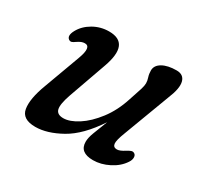

<svg xmlns="http://www.w3.org/2000/svg" viewBox="-107 -613 812 768"><g transform="rotate(30 299.0 -229.0)"><path d="M526 -96.5Q534 -92 534.2 -80.5Q534.5 -69 526 -56.5Q506.5 -26.5 470 -8Q433.5 10.5 397.5 10.5Q335.5 10.5 335.5 -39Q335.5 -57.5 345.2 -82.8Q355 -108 371 -149.5Q312.5 -61 248.5 -25.2Q184.5 10.5 131 10.5Q70 10.5 62.8 -33Q55.5 -76.5 83.5 -150.5L144.5 -316.5Q167.5 -378.5 136.5 -378.5Q128.5 -378.5 120.8 -375.5Q113 -372.5 102 -365Q94 -359 87.8 -356.8Q81.5 -354.5 74.5 -359Q59 -370 74.5 -399Q91 -429.5 124.5 -448.8Q158 -468 197 -468Q295.5 -468 250 -341L188 -166.5Q171 -117.5 176.2 -96.5Q181.5 -75.5 210.5 -75.5Q240 -75.5 277.5 -99.5Q315 -123.5 349.2 -168.2Q383.5 -213 403 -274Q417.5 -317 422.8 -334Q428 -351 428 -362Q428 -373.5 423.5 -387Q419 -400.5 419 -416.5Q419 -440 443.5 -454Q468 -468 508.5 -468Q541 -468 548.5 -440Q556 -412 534 -359L454 -146Q438 -105 440 -89.8Q442 -74.5 459 -74.5Q472.5 -74.5 495 -89.5Q505 -95.5 512.2 -98Q519.5 -100.5 526 -96.5Z"/></g></svg>

Font: Fraunces 9pt S100
Style: Italic
Weight: 400
Italic angle: -16°
Version: Version 1.000; ttfautohint (v1.8.3)